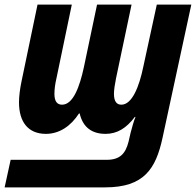

<svg xmlns="http://www.w3.org/2000/svg" viewBox="-46 -568 846 829"><path d="M-26 241H408C576 241 627 161 656 26L780 -548H631L573 -281C555 -193 524 -116 478 -116C457 -116 446 -131 446 -163C446 -180 450 -205 455 -230L522 -548H373L316 -277C298 -194 270 -116 222 -116C200 -116 189 -131 189 -163C189 -182 192 -206 198 -231L264 -548H116L47 -217C40 -184 36 -151 36 -126C36 -41 76 10 152 10C211 10 260 -24 295 -78H298C312 -18 351 10 410 10C460 10 500 -15 536 -63H539C531 -44 524 -17 518 5L509 44C496 95 472 122 415 122H0Z"/></svg>

Font: Noto Sans Display SemiCondensed Extra
Style: Italic
Weight: 800
Width: 4
Italic angle: -12°
Designer: Monotype Design Team
Foundry: Monotype Imaging Inc.
Version: Version 1.900